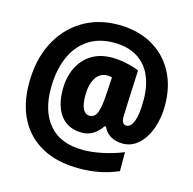

<svg xmlns="http://www.w3.org/2000/svg" viewBox="-114 -838 1034 1028"><g transform="rotate(15 403.0 -324.0)"><path d="M770 -369Q770 -298 749 -240.5Q728 -183 690.5 -148.5Q653 -114 603 -114Q565 -114 536.5 -130.5Q508 -147 494 -179H487Q443 -114 378 -114Q300 -114 259.5 -167Q219 -220 219 -312Q219 -379 244 -431.5Q269 -484 316.5 -514Q364 -544 431 -544Q469 -544 509.5 -535.5Q550 -527 582 -514L573 -308Q573 -296 572 -282Q571 -268 571 -254Q571 -212 598 -212Q622 -212 637 -250Q652 -288 652 -370Q652 -445 626.5 -502.5Q601 -560 549 -592Q497 -624 420 -624Q335 -624 276 -583.5Q217 -543 186.5 -470Q156 -397 156 -300Q156 -172 219.5 -99Q283 -26 408 -26Q457 -26 515.5 -38.5Q574 -51 628 -73V32Q532 75 411 75Q292 75 208 30Q124 -15 80 -98.5Q36 -182 36 -298Q36 -425 84 -520.5Q132 -616 218.5 -669.5Q305 -723 419 -723Q524 -723 603 -679.5Q682 -636 726 -556.5Q770 -477 770 -369ZM344 -312Q344 -259 357.5 -235.5Q371 -212 393 -212Q422 -212 435 -244.5Q448 -277 452 -360L457 -442Q443 -445 431 -445Q389 -445 366.5 -408.5Q344 -372 344 -312Z"/></g></svg>

Font: Noto Sans Lao UI Cond Blk
Style: Regular
Weight: 900
Width: 3
Designer: Monotype Design Team
Foundry: Monotype Imaging Inc.
Version: Version 2.000; ttfautohint (v1.8.4.7-5d5b)